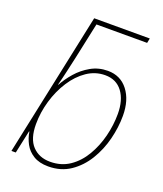

<svg xmlns="http://www.w3.org/2000/svg" viewBox="-141 -852 808 954"><g transform="rotate(20 262.5 -375.0)"><path d="M227 10Q180 10 149 -9Q118 -28 102 -58Q86 -88 81 -121H79L53 0H30L191 -760H485L480 -735H212L171 -543Q164 -512 154.5 -469.5Q145 -427 135 -389H137Q155 -423 185 -457.5Q215 -492 255.5 -515Q296 -538 345 -538Q412 -538 451.5 -487Q491 -436 491 -353Q491 -292 475 -228.5Q459 -165 426 -111Q393 -57 343.5 -23.5Q294 10 227 10ZM228 -15Q287 -15 331 -45Q375 -75 404.5 -125Q434 -175 449 -234.5Q464 -294 464 -353Q464 -426 431.5 -469.5Q399 -513 340 -513Q288 -513 244 -483Q200 -453 167.5 -402.5Q135 -352 117 -290.5Q99 -229 99 -167Q99 -90 134.5 -52.5Q170 -15 228 -15Z"/></g></svg>

Font: Noto Sans Disp Thin
Style: Italic
Weight: 100
Italic angle: -12°
Designer: Monotype Design Team
Foundry: Monotype Imaging Inc.
Version: Version 2.000;GOOG;noto-source:20170915:90ef993387c0